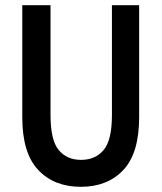

<svg xmlns="http://www.w3.org/2000/svg" viewBox="-20 -710 624 741"><path d="M66 -257V-690H175V-266Q175 -169 206.5 -131Q238 -93 293 -93Q348 -93 380 -131Q412 -169 412 -266V-690H517V-257Q517 -119 456 -54Q395 11 292 11Q189 11 127.5 -54Q66 -119 66 -257Z"/></svg>

Font: Radio Canada Condensed Medium
Style: Regular
Weight: 500
Width: 3
Designer: Charles Daoud, Etienne Aubert Bonn, Alexandre Saumier Demers, Jacques Le Bailly
Foundry: Radio-Canada
Version: Version 2.104; ttfautohint (v1.8.4.7-5d5b);gftools[0.9.28.de